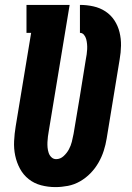

<svg xmlns="http://www.w3.org/2000/svg" viewBox="-20 -755 540 783"><path d="M206 8Q176 8 147.5 0.5Q119 -7 97 -24.5Q75 -42 61.5 -67Q48 -92 42 -120.5Q36 -149 37.5 -179.5Q39 -210 44 -240L107 -621H88V-735H264L179 -221Q177 -210 175.5 -198.5Q174 -187 173.5 -175.5Q173 -164 174 -153Q175 -142 178.5 -131.5Q182 -121 190 -113.5Q198 -106 209 -106Q226 -106 239.5 -118.5Q253 -131 261 -146Q269 -161 273 -177Q277 -193 280 -209Q280 -209 280 -209Q280 -209 280 -209Q293 -285 305.5 -361Q318 -437 330 -513Q332 -523 333.5 -533.5Q335 -544 335.5 -554.5Q336 -565 335 -575.5Q334 -586 331.5 -595.5Q329 -605 322.5 -613Q316 -621 306 -621V-735Q334 -735 361 -729Q388 -723 410 -708.5Q432 -694 446.5 -672Q461 -650 467.5 -623.5Q474 -597 473.5 -569Q473 -541 468 -513L415 -190Q411 -165 403 -140Q395 -115 381.5 -91.5Q368 -68 349 -48.5Q330 -29 306.5 -15.5Q283 -2 257 3Q231 8 206 8Z"/></svg>

Font: Iosevka Slab Heavy Oblique
Style: Regular
Weight: 900
Italic angle: -9°
Monospace: yes
Designer: Belleve Invis
Foundry: Belleve Invis
Version: Version 11.1.1; ttfautohint (v1.8.3)